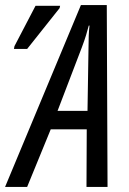

<svg xmlns="http://www.w3.org/2000/svg" viewBox="-23 -737 509 757"><path d="M-3 0H84L177 -227H319L318 0H401L398 -717H296ZM32 -544H84L212 -705L214 -714H117L34 -555ZM204 -300 300 -551C313 -585 321 -613 327 -636H330C327 -612 326 -583 326 -551L322 -300Z"/></svg>

Font: Noto Sans ExtraCondensed
Style: Italic
Weight: 400
Width: 2
Italic angle: -12°
Designer: Monotype Design Team
Foundry: Monotype Imaging Inc.
Version: Version 2.013